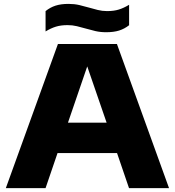

<svg xmlns="http://www.w3.org/2000/svg" viewBox="-20 -966 898 986"><path d="M10 0 277.5 -740H580.5L848 0H642.5L581 -180H275.5L214 0ZM329 -336H527.5L428 -625ZM525 -800.5Q495 -800.5 469.5 -806.5Q444 -812.5 420 -819.5Q397.5 -826 374.8 -831.5Q352 -837 327 -837Q292.5 -837 266.8 -829Q241 -821 214 -804.5V-909Q237.5 -928 265.2 -937Q293 -946 332 -946Q362 -946 387.5 -940Q413 -934 437 -927Q459.5 -920.5 482.2 -914.8Q505 -909 530 -909Q564.5 -909 590.2 -917Q616 -925 643 -941.5V-836.5Q619.5 -818 591.8 -809.2Q564 -800.5 525 -800.5Z"/></svg>

Font: Encode Sans Expanded Expanded ExtraBold
Style: Regular
Weight: 800
Width: 7
Designer: Multiple Designers
Foundry: Impallari Type
Version: Version 3.000; ttfautohint (v1.8.3) -l 8 -r 50 -G 200 -x 14 